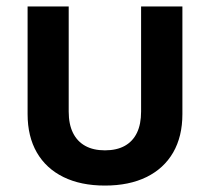

<svg xmlns="http://www.w3.org/2000/svg" viewBox="-20 -559 643 588"><path d="M301.3 9.3Q227.5 9.3 174.3 -16.8Q121.1 -43 92.8 -92Q64.5 -141.1 64.5 -209.5V-539.1H190.4V-217.3Q190.4 -178.7 203.4 -152.3Q216.3 -126 241 -112.3Q265.6 -98.6 301.3 -98.6Q337.4 -98.6 362.1 -112.3Q386.7 -126 399.4 -152.3Q412.1 -178.7 412.1 -217.3V-539.1H538.6V-209.5Q538.6 -141.1 510.3 -92Q481.9 -43 428.7 -16.8Q375.5 9.3 301.3 9.3Z"/></svg>

Font: Inter 18pt SemiBold
Style: Regular
Weight: 600
Designer: Rasmus Andersson
Foundry: rsms
Version: Version 4.001;git-66647c0bb